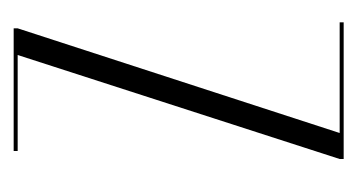

<svg xmlns="http://www.w3.org/2000/svg" viewBox="-144 -392 535 288"><g transform="rotate(-90 124.0 -247.5)"><path d="M235 0H30V-6L186 -489H42V-495H226V-489L69 -6H235Z"/></g></svg>

Font: Moniqa ExtLt Narrow Display
Style: Regular
Weight: 200
Width: 4
Designer: Rajesh Rajput
Foundry: Rajesh Rajput
Version: Version 1.000